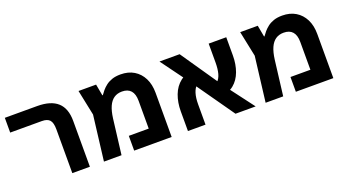

<svg xmlns="http://www.w3.org/2000/svg" viewBox="-50 -1076 2770 1540"><g transform="rotate(-20 1335.0 -306.0)"><path d="M367 0V-374Q367 -430 347 -453Q327 -476 280 -476H10V-602H286Q402 -602 459.5 -550Q517 -498 517 -391V0Z M1000 -612Q1066 -612 1114 -583Q1162 -554 1188.5 -501.5Q1215 -449 1215 -377V0H895V-126H1065V-363Q1065 -421 1039.5 -450Q1014 -479 964 -479Q924 -479 895.5 -459.5Q867 -440 849.5 -401Q832 -362 824 -301L787 0H637L684 -385L639 -602H789L807 -504H811Q822 -520 837.5 -538.5Q853 -557 875 -574Q897 -591 927.5 -601.5Q958 -612 1000 -612Z M1760 0 1500 -370 1330 -602H1502L1746 -246L1932 0ZM1354 0V-168Q1354 -244 1377.5 -306Q1401 -368 1448.5 -405Q1496 -442 1566 -442L1611 -348Q1576 -348 1552 -327Q1528 -306 1516 -267.5Q1504 -229 1504 -174V0ZM1695 -175 1645 -267Q1683 -267 1706 -288Q1729 -309 1739.5 -347.5Q1750 -386 1750 -440V-602H1900V-446Q1900 -372 1877.5 -310.5Q1855 -249 1809.5 -212Q1764 -175 1695 -175Z M2380 -612Q2446 -612 2494 -583Q2542 -554 2568.5 -501.5Q2595 -449 2595 -377V0H2275V-126H2445V-363Q2445 -421 2419.5 -450Q2394 -479 2344 -479Q2304 -479 2275.5 -459.5Q2247 -440 2229.5 -401Q2212 -362 2204 -301L2167 0H2017L2064 -385L2019 -602H2169L2187 -504H2191Q2202 -520 2217.5 -538.5Q2233 -557 2255 -574Q2277 -591 2307.5 -601.5Q2338 -612 2380 -612Z"/></g></svg>

Font: Noto Sans Hebrew
Style: Bold
Weight: 700
Designer: Monotype Design Team
Foundry: Monotype Imaging Inc.
Version: Version 2.003